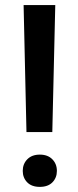

<svg xmlns="http://www.w3.org/2000/svg" viewBox="-20 -731 308 758"><path d="M186.5 -209.5H84.5L73.2 -710.9H198.2ZM69.8 -56.2Q69.8 -84 87.9 -102.3Q106 -120.6 137.2 -120.6Q168.5 -120.6 186.5 -102.3Q204.6 -84 204.6 -56.2Q204.6 -29.3 187 -11.2Q169.4 6.8 137.2 6.8Q105 6.8 87.4 -11.2Q69.8 -29.3 69.8 -56.2Z"/></svg>

Font: TypoPRO Roboto
Style: Regular
Weight: 500
Designer: Google
Version: Version 2.136; 2016